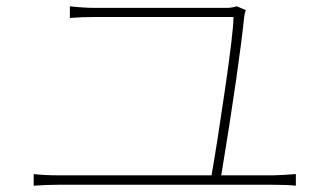

<svg xmlns="http://www.w3.org/2000/svg" viewBox="-20 -668 1040 610"><path d="M683 -111H847Q870 -111 920 -115V-78Q895 -81 847 -81H164Q129 -81 87 -78V-115Q123 -111 164 -111H652Q668 -200 694.5 -381.5Q721 -563 722 -614H280Q242 -614 202 -611V-648Q247 -643 279 -643H701Q717 -643 732 -648L761 -636Q758 -629 756 -616Q739 -452 683 -111Z"/></svg>

Font: Noto Sans Korean Thin
Style: Regular
Weight: 250
Designer: Ryoko NISHIZUKA  (kana & ideographs); Paul D. Hunt (Latin, Greek & Cyrillic); Wenlong ZHANG  (bopomofo); Sandoll Communi
Foundry: Adobe Systems Incorporated
Version: Version 1.0001;PS 1;hotconv 1.0.78;makeotf.lib2.5.61930